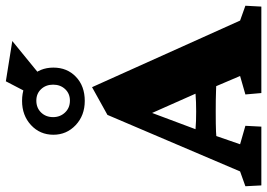

<svg xmlns="http://www.w3.org/2000/svg" viewBox="-154 -781 932 670"><g transform="rotate(-90 312.0 -446.0)"><path d="M0 0 -2.9 -55.7 48.8 -74.2 246.1 -537.1 342.8 -590.8 575.2 -74.2 627 -55.7 624 0H322.3L317.4 -55.7L381.8 -74.2L334 -186.5L323.2 -222.7L230.5 -431.6L263.7 -410.2L195.3 -227.5L186.5 -198.2L143.6 -74.2L208 -55.7L205.1 0ZM158.2 -156.2V-232.4Q178.7 -231.4 199.7 -229.5Q220.7 -227.5 257.8 -227.5Q293.9 -227.5 316.4 -229.5Q338.9 -231.4 358.4 -232.4V-157.2Q350.6 -157.2 327.1 -158.2Q303.7 -159.2 257.8 -159.2Q210 -159.2 188 -158.2Q166 -157.2 158.2 -156.2ZM294.9 -616.2Q244.1 -616.2 210.4 -647.9Q176.8 -679.7 176.8 -725.6Q176.8 -772.5 210.4 -803.7Q244.1 -835 294.9 -835Q346.7 -835 378.9 -804.2Q411.1 -773.4 411.1 -725.6Q411.1 -677.7 378.9 -647Q346.7 -616.2 294.9 -616.2ZM295.9 -668Q320.3 -668 335.9 -684.6Q351.6 -701.2 351.6 -726.6Q351.6 -752 335.9 -768.6Q320.3 -785.2 295.9 -785.2Q270.5 -785.2 254.4 -768.6Q238.3 -752 238.3 -726.6Q238.3 -702.1 254.4 -685.1Q270.5 -668 295.9 -668ZM381.8 -769.5 312.5 -793.9 363.3 -891.6 503.9 -869.1Z"/></g></svg>

Font: Crimson Pro Black
Style: Regular
Weight: 900
Designer: Jacques Le Bailly
Foundry: Baron von Fonthausen
Version: Version 1.003